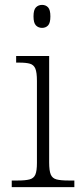

<svg xmlns="http://www.w3.org/2000/svg" viewBox="-20 -765 333 785"><path d="M152 -651Q137 -651 127 -661Q117 -671 117 -698Q117 -725 127 -735Q137 -745 152 -745Q167 -745 176.5 -735Q186 -725 186 -698Q186 -671 176.5 -661Q167 -651 152 -651ZM28 0V-27H53Q84 -27 101 -31.5Q118 -36 124.5 -51Q131 -66 131 -99V-434Q131 -469 124.5 -484.5Q118 -500 102.5 -504.5Q87 -509 59 -509H46V-536H181V-101Q181 -67 187.5 -51.5Q194 -36 211 -31.5Q228 -27 260 -27H284V0Z"/></svg>

Font: Noto Serif Tibetan ExtraLight
Style: Regular
Weight: 200
Designer: Monotype Design Team
Foundry: Monotype Imaging Inc.
Version: Version 2.103; ttfautohint (v1.8.4.7-5d5b)